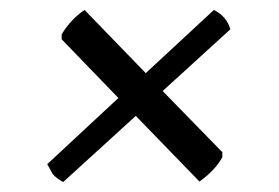

<svg xmlns="http://www.w3.org/2000/svg" viewBox="-20 -549 560 386"><path d="M381 -184 253 -316 107 -183Q94 -190 86 -199L75 -219L218 -352L104 -470V-480Q122 -510 150 -529L273 -402L410 -529Q436 -516 443 -490L307 -366L427 -243V-233Q413 -207 381 -184Z"/></svg>

Font: Kotta One
Style: Regular
Weight: 400
Designer: Ania Kruk
Foundry: Ania Kruk
Version: Version 1.001